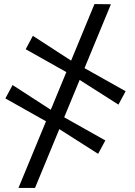

<svg xmlns="http://www.w3.org/2000/svg" viewBox="-20 -775 663 946"><path d="M71 151 445.5 -755 526.5 -754 152.5 151ZM463.5 -17 262.5 -145 214.5 -173 6.5 -290 42 -356 239 -228.5 284 -204 499 -83ZM563.5 -259.5 362.5 -387.5 314.5 -415.5 106.5 -532.5 142 -598.5 338.5 -471 383.5 -446.5 599 -325.5Z"/></svg>

Font: Merriweather 36pt
Style: Italic
Weight: 400
Italic angle: -7.8°
Version: Version 2.101